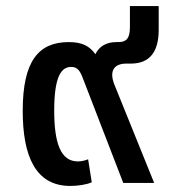

<svg xmlns="http://www.w3.org/2000/svg" viewBox="-20 -604 557 634"><path d="M397 -394H412C476 -394 504 -435 504 -505V-584H409V-514C409 -478 398 -465 371 -465H364C330 -465 307 -450 295 -425C275 -453 250 -465 207 -465C107 -465 55 -402 55 -238C55 -89 97 10 212 10C236 10 265 6 283 -2L271 -78C259 -73 246 -71 237 -71C181 -71 159 -130 159 -239C159 -355 184 -383 215 -383C237 -383 245 -369 255 -342L387 0H489L358 -324C339 -371 358 -394 397 -394Z"/></svg>

Font: Noto Sans Thai Medium
Style: Regular
Weight: 500
Designer: Monotype Design Team
Foundry: Monotype Imaging Inc.
Version: Version 1.901